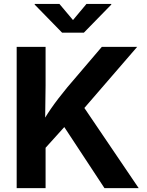

<svg xmlns="http://www.w3.org/2000/svg" viewBox="-20 -969 759 989"><path d="M326.2 -518.6 504.4 -727.5H686.5L379.4 -372.1L367.2 -376.5L175.8 -164.6V-300.3Q209 -360.4 242.2 -408.7Q275.4 -457 326.2 -518.6ZM65.9 -727.5H214.8V-528.8L212.4 -343.3L214.8 -270.5V0H65.9ZM302.2 -328.1 396.5 -439.5 694.3 0H518.1ZM356 -865.7 425.3 -948.7H553.2V-945.3L412.1 -800.8H299.8L158.7 -945.3V-948.7H286.1Z"/></svg>

Font: Inter RS Variable
Style: Regular
Weight: 400
Designer: Rasmus Andersson (customised by Maria Ramos and Noel Pretorius)
Foundry: rsms
Version: Version 3.001;Glyphs 3.2.3 (3260)